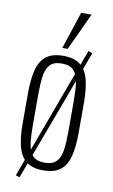

<svg xmlns="http://www.w3.org/2000/svg" viewBox="-97 -870 577 984"><g transform="rotate(10 191.5 -377.5)"><path d="M78 65 58 58 314 -634 335 -625ZM191 9Q134 9 102.5 -16Q71 -41 58.5 -90Q46 -139 46 -211V-367Q46 -439 58.5 -488Q71 -537 102.5 -562Q134 -587 191 -587Q249 -587 280.5 -562Q312 -537 324.5 -488.5Q337 -440 337 -367V-211Q337 -139 324.5 -90Q312 -41 280.5 -16Q249 9 191 9ZM191 -31Q233 -31 253 -52.5Q273 -74 278.5 -114Q284 -154 284 -209V-369Q284 -425 278.5 -464.5Q273 -504 253 -525.5Q233 -547 191 -547Q149 -547 129.5 -525.5Q110 -504 104.5 -464.5Q99 -425 99 -369V-209Q99 -154 104.5 -114Q110 -74 129.5 -52.5Q149 -31 191 -31ZM179 -626 243 -820H297L207 -626Z"/></g></svg>

Font: Oswald ExtraLight
Style: Regular
Weight: 250
Designer: Vernon Adams
Foundry: Vernon Adams
Version: Version 4.103;gftools[0.9.33.dev8+g029e19f]